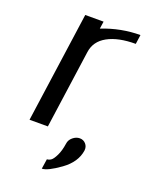

<svg xmlns="http://www.w3.org/2000/svg" viewBox="-130 -569 636 817"><g transform="rotate(20 187.5 -161.0)"><path d="M362.3 -500 356.4 -458Q277.3 -458 229.5 -431.6Q181.6 -405.3 174.8 -354.5L125 0H42L112.3 -500H195.3L190.4 -466.8Q275.4 -500 362.3 -500ZM306.6 43Q298.8 97.7 243.2 137.7Q187.5 177.7 162.1 177.7L168.9 132.8Q177.7 132.8 187 126.5Q196.3 120.1 207 98.1Q217.8 76.2 222.7 43Q224.6 25.4 239.3 13.2Q253.9 1 270.5 1Q287.1 1 297.9 13.2Q308.6 25.4 306.6 43Z"/></g></svg>

Font: okolaks
Style: RegularItalic
Weight: 500
Italic angle: -8°
Version: Version 000.6.0